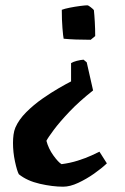

<svg xmlns="http://www.w3.org/2000/svg" viewBox="-20 -488 470 724"><path d="M322 -338Q293 -338 266.5 -339Q240 -340 220 -342Q218 -351 215.5 -382Q213 -413 213 -451Q223 -455 243 -459Q263 -463 282.5 -465.5Q302 -468 310 -468Q313 -468 322.5 -460.5Q332 -453 334 -450Q336 -432 337.5 -405Q339 -378 339 -352ZM218 216Q178 216 130 205Q82 194 51 169Q44 156 36.5 121Q29 86 29 51Q29 35 31 20Q33 5 38 -7Q51 -37 79 -65Q107 -93 140 -116Q173 -139 202.5 -156Q232 -173 248 -181V-250Q256 -255 269.5 -258.5Q283 -262 295 -263L307 -253L331 -147Q279 -106 242 -67Q205 -28 183 1.5Q161 31 155 43Q163 73 181.5 98.5Q200 124 212 131Q244 127 274 117.5Q304 108 325.5 98Q347 88 355 84L383 128Q363 147 334.5 167Q306 187 275 201.5Q244 216 218 216Z"/></svg>

Font: Labrada
Style: Bold
Weight: 700
Designer: Mercedes Jáuregui
Foundry: Omnibus-Type Team
Version: Version 1.000; ttfautohint (v1.8.4.7-5d5b)